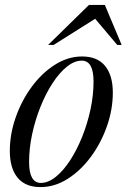

<svg xmlns="http://www.w3.org/2000/svg" viewBox="-20 -752 516 782"><path d="M314.5 -522Q376.5 -522 408 -483.5Q439.5 -445 439.5 -375Q439.5 -306 415.5 -237.8Q391.5 -169.5 350.2 -113.5Q309 -57.5 256 -23.8Q203 10 145 10Q83 10 51.5 -28.5Q20 -67 20 -137Q20 -206 44 -274.2Q68 -342.5 109.2 -398.5Q150.5 -454.5 203.5 -488.2Q256.5 -522 314.5 -522ZM146.5 -7Q176.5 -7 207.2 -31.8Q238 -56.5 265.5 -98.8Q293 -141 314.5 -194.5Q336 -248 348.5 -306Q361 -364 361 -420Q361 -505 313 -505Q283 -505 252.2 -480.2Q221.5 -455.5 194 -413.2Q166.5 -371 145 -317.5Q123.5 -264 111 -206Q98.5 -148 98.5 -92Q98.5 -7 146.5 -7ZM176 -569 342.5 -732H407L475.5 -569H457.5L367.5 -675.5L198.5 -569Z"/></svg>

Font: Newsreader Display
Style: Italic
Weight: 400
Italic angle: -17°
Designer: Hugues Gentile
Foundry: Production Type
Version: Version 1.001